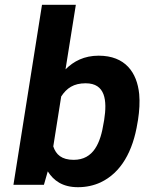

<svg xmlns="http://www.w3.org/2000/svg" viewBox="-20 -770 601 800"><path d="M36 0H163L179 -56C203 -18 240 10 305 10C339 10 371 3 399 -10C484 -50 534 -139 553 -259L555 -270C561 -309 563 -345 560 -378C551 -468 502 -538 391 -538C331 -538 287 -515 253 -481L296 -750H155ZM202 -160 235 -368C258 -403 287 -423 337 -423C419 -423 427 -352 414 -270L412 -259C399 -175 370 -104 287 -104C237 -104 213 -126 202 -160Z"/></svg>

Font: Asimov Pro
Style: BdObl
Weight: 700
Designer: Google
Version: Version 2.000980; 2014